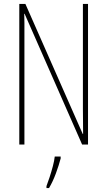

<svg xmlns="http://www.w3.org/2000/svg" viewBox="-20 -800 544 975"><path d="M427 -66H397L105 -730H103Q104 -710 104 -683Q104 -656 104 -614V-66H78V-780H109L400 -120H402Q402 -154 401.5 -189.5Q401 -225 401 -247V-780H427ZM288 5Q279 39 264 80Q249 121 229 155H216V145Q223 127 232 99.5Q241 72 248.5 43.5Q256 15 258 -5H288Z"/></svg>

Font: Noto Sans Malayalam UI ExtraCondensed Thin
Style: Regular
Weight: 100
Width: 2
Designer: Jelle Bosma - Monotype Design Team
Foundry: Monotype Imaging Inc.
Version: Version 2.104; ttfautohint (v1.8.4.7-5d5b)